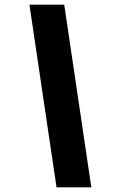

<svg xmlns="http://www.w3.org/2000/svg" viewBox="-20 -732 507 822"><path d="M106 -712H255L371 70H222Z"/></svg>

Font: Kantumruy Pro
Style: Bold Italic
Weight: 700
Italic angle: -13°
Version: Version 1.002